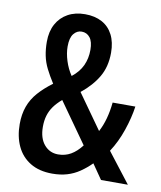

<svg xmlns="http://www.w3.org/2000/svg" viewBox="-83 -790 725 866"><g transform="rotate(10 280.0 -357.0)"><path d="M237 -724Q282 -724 314.5 -706.5Q347 -689 364.5 -655Q382 -621 382 -573Q382 -509 354.5 -462Q327 -415 277 -375L390 -216Q405 -244 414.5 -278.5Q424 -313 428 -353H532Q525 -302 505 -243Q485 -184 454 -137L560 0H437L390 -68Q366 -44 339.5 -26Q313 -8 282.5 1Q252 10 215 10Q155 10 114 -15Q73 -40 52.5 -84Q32 -128 32 -185Q32 -230 45 -266Q58 -302 84.5 -332Q111 -362 149 -390Q128 -423 114 -451Q100 -479 94 -508.5Q88 -538 88 -572Q88 -619 106.5 -653Q125 -687 158.5 -705.5Q192 -724 237 -724ZM202 -325Q179 -305 165 -285.5Q151 -266 144 -243Q137 -220 137 -191Q137 -139 162 -109.5Q187 -80 226 -80Q258 -80 284 -95Q310 -110 333 -140ZM235 -644Q214 -644 199 -625.5Q184 -607 184 -567Q184 -536 195 -501.5Q206 -467 225 -439Q258 -465 273 -497.5Q288 -530 288 -569Q288 -607 273.5 -625.5Q259 -644 235 -644Z"/></g></svg>

Font: Noto Sans Bengali Condensed Medium
Style: Regular
Weight: 500
Width: 3
Designer: Jelle Bosma - Monotype Design Team
Foundry: Monotype Imaging Inc.
Version: Version 2.003